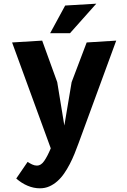

<svg xmlns="http://www.w3.org/2000/svg" viewBox="-20 -780 690 1040"><path d="M290 -335 328.5 -100 368 -335 449.5 -550 609.5 -560 405.5 -4Q395.5 23.5 383.8 52.5Q372 81.5 358 108.5Q344 135.5 327.5 159.5Q311 183.5 291 201.2Q271 219 247.5 229.5Q224 240 196 240Q162.5 240 129.8 226.2Q97 212.5 68 187L129.5 97Q141 104.5 154 110.8Q167 117 180.5 117Q202 117 219.2 92.2Q236.5 67.5 255 23.5L45.5 -550L208.5 -560ZM333 -750 501.5 -760 359 -600H251.5Z"/></svg>

Font: B612 Mono
Style: Bold
Weight: 700
Version: Version 1.005